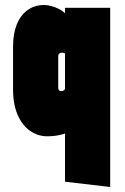

<svg xmlns="http://www.w3.org/2000/svg" viewBox="-20 -532 499 765"><path d="M239 0V192L419 213V-501H239V-479Q228 -490 213.5 -497Q199 -504 184 -508Q169 -512 156 -512Q118 -512 90 -492Q62 -472 47 -435Q32 -398 32 -346V-177Q32 -116 50.5 -74Q69 -32 100 -10.5Q131 11 168 11Q183 11 196 9.5Q209 8 220 5.5Q231 3 239 0ZM239 -319V-179Q239 -177 238 -175.5Q237 -174 235 -172.5Q233 -171 230.5 -170Q228 -169 224 -169Q220 -169 217 -171Q214 -173 213 -176Q212 -179 212 -182V-306Q212 -311 213 -314Q214 -317 216 -318.5Q218 -320 220.5 -321Q223 -322 225 -322Q227 -322 229 -322Q231 -322 232.5 -321.5Q234 -321 236 -320.5Q238 -320 239 -319Z"/></svg>

Font: Advent Pro Black
Style: Regular
Weight: 900
Version: Version 3.000